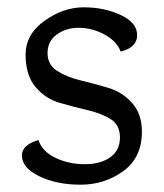

<svg xmlns="http://www.w3.org/2000/svg" viewBox="-20 -495 449 525"><path d="M310 -354Q299 -383 265 -401Q231 -419 195.5 -419Q160 -419 135 -400.5Q110 -382 110 -350Q110 -318 136.5 -301Q163 -284 201 -275Q239 -266 277 -254.5Q315 -243 341.5 -213Q368 -183 368 -135Q368 -64 317 -27Q266 10 200.5 10Q135 10 87.5 -13Q40 -36 40 -70Q40 -99 85 -112Q96 -80 132.5 -63Q169 -46 212 -46Q255 -46 281.5 -65Q308 -84 308 -119Q308 -154 281.5 -170Q255 -186 217 -194.5Q179 -203 141 -214.5Q103 -226 76.5 -258Q50 -290 50 -345.5Q50 -401 101.5 -438Q153 -475 209 -475Q265 -475 310 -454Q355 -433 355 -399Q355 -365 310 -354Z"/></svg>

Font: Overlock Mod
Style: Regular
Weight: 400
Designer: Dario Muhafara
Foundry: Dario Manuel Muhafara
Version: Version 1.001